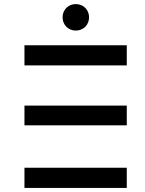

<svg xmlns="http://www.w3.org/2000/svg" viewBox="-20 -922 710 942"><path d="M100 -307H602V-404H100ZM100 -601H602V-700H100ZM100 -99H602V0H100ZM352 -772C389 -772 417 -800 417 -837C417 -874 389 -902 352 -902C315 -902 287 -874 287 -837C287 -800 315 -772 352 -772Z"/></svg>

Font: Montserrat-Alt1 SemBd
Style: Regular
Weight: 600
Designer: Differentunic
Foundry: Differentunic
Version: Version 7.222